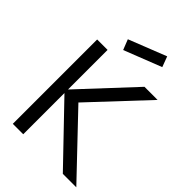

<svg xmlns="http://www.w3.org/2000/svg" viewBox="-273 -1053 1159 1159"><g transform="rotate(45 306.0 -473.5)"><path d="M226 -786 200 -852 441 -947 466 -880ZM70 0V-720H159V-382L474 -720H586L259 -371L612 0H497L159 -352V0Z"/></g></svg>

Font: Manrope Medium
Style: Medium
Weight: 500
Designer: Mikhail Sharanda
Foundry: Mikhail Sharanda
Version: Version 4.000;hotconv 1.0.109;makeotfexe 2.5.65596